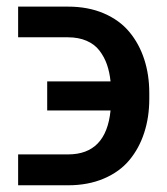

<svg xmlns="http://www.w3.org/2000/svg" viewBox="-20 -551 499 574"><path d="M34.2 -89.4H183.6Q297.4 -89.4 310.5 -220.7H121.1V-307.6H310.5Q307.6 -335.4 299.8 -357.9Q292 -380.4 277.6 -399.4Q263.2 -418.5 239 -429Q214.8 -439.5 183.1 -439.5H34.2V-531.2H183.1Q243.2 -531.2 290 -511.2Q336.9 -491.2 366.5 -455.8Q396 -420.4 411.1 -374Q426.3 -327.6 426.3 -272.9V-255.4Q426.3 -200.7 411.1 -154.1Q396 -107.4 366.7 -72.3Q337.4 -37.1 290.3 -17.1Q243.2 2.9 183.6 2.9H34.2Z"/></svg>

Font: Karasuma Gothic
Style: Regular
Weight: 500
Designer: Rasmus Andersson / Ryoko Nishizuka
Foundry: Genbu
Version: Version 1.00